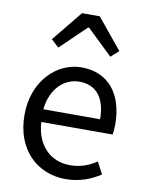

<svg xmlns="http://www.w3.org/2000/svg" viewBox="-92 -892 738 970"><g transform="rotate(10 277.0 -407.0)"><path d="M312 13C385 13 443 -11 490 -42L458 -103C417 -76 375 -60 322 -60C219 -60 148 -134 142 -250H508C510 -264 512 -282 512 -302C512 -457 434 -557 295 -557C171 -557 52 -448 52 -271C52 -92 167 13 312 13ZM141 -315C152 -423 220 -484 297 -484C382 -484 432 -425 432 -315ZM122 -671 161 -635 292 -761H297L428 -635L468 -671L340 -827H249Z"/></g></svg>

Font: Source Han Sans KR
Style: Regular
Weight: 400
Designer: Ryoko NISHIZUKA 西塚涼子 (kana, bopomofo & ideographs); Paul D. Hunt (Latin, Greek & Cyrillic); Sandoll Communications 산돌커뮤니
Foundry: Adobe
Version: Version 2.004;hotconv 1.0.118;makeotfexe 2.5.65603